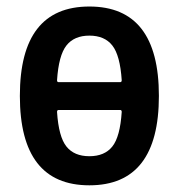

<svg xmlns="http://www.w3.org/2000/svg" viewBox="-20 -550 540 580"><path d="M157.2 -217.8Q152.3 -217.8 152.3 -211.9Q157.2 -136.7 180.7 -107.4Q204.1 -78.1 250 -78.1Q295.9 -78.1 319.3 -107.4Q342.8 -136.7 347.7 -211.9Q347.7 -217.8 342.8 -217.8ZM152.3 -307.6Q152.3 -301.8 157.2 -301.8H342.8Q347.7 -301.8 347.7 -307.6Q342.8 -382.8 319.3 -412.6Q295.9 -442.4 250 -442.4Q204.1 -442.4 180.7 -412.6Q157.2 -382.8 152.3 -307.6ZM460 -260.3Q460 9.8 250 9.8Q40 9.8 40 -260.3Q40 -530.3 250 -530.3Q460 -530.3 460 -260.3Z"/></svg>

Font: Rounded-L Mgen+ 1m medium
Style: Regular
Weight: 500
Designer: [Source Han Sans]
Ryoko NISHIZUKA  (kana & ideographs); Paul D. Hunt (Latin, Greek & Cyrillic); Wenlong ZHANG  (bopomofo
Version: Version 1.059.20150602